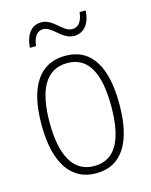

<svg xmlns="http://www.w3.org/2000/svg" viewBox="-110 -785 682 867"><g transform="rotate(-15 231.0 -351.5)"><path d="M88 -615H117C122 -662 143 -681 167 -681C211 -681 239 -615 296 -615C339 -615 372 -648 375 -713H347C342 -668 323 -647 296 -647C251 -647 224 -713 167 -713C123 -713 94 -680 88 -615ZM413 -265C413 -433 359 -539 233 -539C111 -539 49 -442 49 -266C49 -90 112 10 232 10C353 10 413 -89 413 -265ZM87 -266C87 -419 133 -505 233 -505C336 -505 375 -411 375 -266C375 -108 330 -24 232 -24C133 -24 87 -112 87 -266Z"/></g></svg>

Font: Noto Sans Arabic UI Cn XLt
Style: Regular
Weight: 200
Width: 3
Designer: Monotype Design Team, Nadine Chahine and Nizar Qandah
Foundry: Monotype Imaging Inc.
Version: Version 2.010